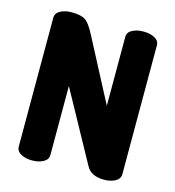

<svg xmlns="http://www.w3.org/2000/svg" viewBox="-109 -823 836 915"><g transform="rotate(15 309.5 -365.5)"><path d="M487 0Q423 0 400 -42L210 -388V-48Q210 -25 187 -12.5Q164 0 132 0Q100 0 77 -12.5Q54 -25 54 -48V-683Q54 -706 77 -718.5Q100 -731 132 -731Q177 -731 198.5 -718Q220 -705 247 -653L409 -344V-684Q409 -707 432 -719Q455 -731 487 -731Q519 -731 542 -719Q565 -707 565 -684V-48Q565 -25 542 -12.5Q519 0 487 0Z"/></g></svg>

Font: Dosis
Style: ExtraBold
Weight: 800
Designer: EdgarTolentino, PabloImpallari, IginoMarini
Foundry: EdgarTolentino, PabloImpallari, IginoMarini
Version: Version 1.007